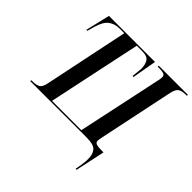

<svg xmlns="http://www.w3.org/2000/svg" viewBox="-223 -926 1347 1347"><g transform="rotate(45 450.5 -252.0)"><path d="M710 210Q725 134 724 98Q724 51 701.5 25.5Q679 0 613 0H49L52 -10H67Q98 -10 118.5 -20.5Q139 -31 148 -74L279 -704H232Q184 -704 150.5 -678Q117 -652 98 -584L84 -533H74L117 -714H574L542 -533H532Q534 -555 537 -577.5Q540 -600 540 -611Q540 -652 524 -678Q508 -704 458 -704H403L256 -10H547L680 -634Q683 -647 684.5 -657Q686 -667 686 -674Q686 -693 670 -698.5Q654 -704 629 -704H610L612 -714H901L899 -704H884Q853 -704 833 -692.5Q813 -681 803 -637L685 -73Q683 -62 681.5 -54Q680 -46 680 -40Q680 -21 696.5 -15.5Q713 -10 744 -10H767L720 210Z"/></g></svg>

Font: Noto Serif Display Condensed SemiBold
Style: Italic
Weight: 600
Width: 3
Italic angle: -12°
Designer: Monotype Design Team
Foundry: Monotype Imaging Inc.
Version: Version 2.009